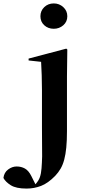

<svg xmlns="http://www.w3.org/2000/svg" viewBox="-136 -838 503 1121"><path d="M251 -554 257 -549 255 -392V-73Q255 -17 251 23.5Q247 64 239 94Q231 124 218 146.5Q205 169 186 189Q144 232 103.5 247.5Q63 263 19 263Q-42 263 -73 243.5Q-104 224 -116 201Q-112 169 -88.5 151.5Q-65 134 -39 134Q-12 134 9.5 146Q31 158 47 190L71 238Q82 225 87.5 216Q93 207 97 196Q104 176 106.5 144.5Q109 113 110 75Q110 37 109.5 -7Q109 -51 109 -99V-313Q109 -362 107.5 -399Q106 -436 104 -477L31 -485V-496ZM257 -743Q257 -711 233.5 -690.5Q210 -670 178 -670Q145 -670 122.5 -690.5Q100 -711 100 -743Q100 -775 122.5 -796.5Q145 -818 178 -818Q210 -818 233.5 -796.5Q257 -775 257 -743Z"/></svg>

Font: XinYuGongZhangJiaSongA
Style: Regular
Weight: 900
Designer: XinYuGong
Foundry: Adobe Systems Incorporated
Version: Version 1.00